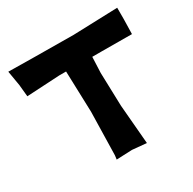

<svg xmlns="http://www.w3.org/2000/svg" viewBox="-150 -817 984 980"><g transform="rotate(-30 342.0 -327.0)"><path d="M14.6 -659.2 29.3 -572.3 36.1 -502 230.5 -512.7H270.5L278.3 -271.5L272.5 -17.6L269.5 5.9L361.3 2L445.3 9.8L425.8 -220.7L419.9 -418L423.8 -510.7H475.6L657.2 -509.8L659.2 -596.7V-664.1L396.5 -655.3L166 -657.2Z"/></g></svg>

Font: MaokenAssortedSans-Lite
Style: Lite
Weight: 400
Version: Version 1.400